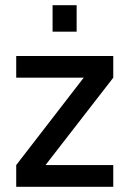

<svg xmlns="http://www.w3.org/2000/svg" viewBox="-20 -714 495 734"><path d="M42 0ZM42 -83 300 -417H42V-500H413V-417L154 -83H413V0H42ZM181 -694H273V-593H181Z"/></svg>

Font: Cairo SemiBold
Style: Regular
Weight: 600
Designer: Mohamed Gaber, the designers of Titillium
Foundry: Kief Type Foundry
Version: Version 2.009; ttfautohint (v1.5.33-1714) -l 8 -r 50 -G 200 